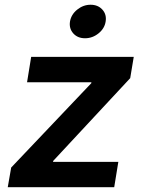

<svg xmlns="http://www.w3.org/2000/svg" viewBox="-20 -777 596 797"><path d="M12.2 0 26.4 -81.5 358.9 -431.6 359.4 -435.5H92.3L109.4 -541H535.2L520.5 -452.6L200.7 -108.9L200.2 -105H471.2L454.1 0ZM333 -618.2Q302.2 -618.2 284.2 -638.4Q266.1 -658.7 270.5 -687.5Q275.4 -716.8 300.5 -737.1Q325.7 -757.3 356 -757.3Q386.7 -757.3 405 -737.1Q423.3 -716.8 418.5 -687.5Q414.1 -658.7 388.9 -638.4Q363.8 -618.2 333 -618.2Z"/></svg>

Font: Inter 17pt SemiBold
Style: Italic
Weight: 600
Italic angle: -9.3988°
Version: Version 4.001;git-66647c0bb